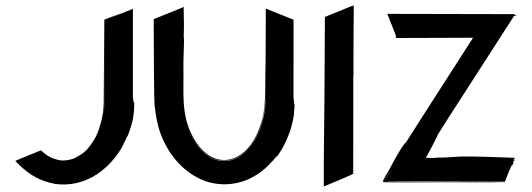

<svg xmlns="http://www.w3.org/2000/svg" viewBox="-20 -652 1917 692"><path d="M462 -284C461 -284 460 -295 459 -299V-620L358 -580C358 -261 359 -270 349 -224C359 -270 357 -271 358 -580L382 -590C391 -594 403 -599 416 -604C403 -600 368 -586 356 -581C356 -533 354 -364 354 -316C354 -262 354 -233 332 -174C323 -152 311 -134 296 -116C278 -95 256 -87 254 -85C252 -83 250 -83 249 -82C244 -79 213 -70 193 -75C165 -81 148 -91 128 -110C128 -110 128 -111 127 -110C103 -100 57 -82 35 -72L47 -60C87 -21 123 0 179 11C279 24 363 -30 416 -115C421 -125 428 -138 431 -145V-144C436 -156 439 -164 438 -160C436 -149 453 -193 459 -223C464 -255 463 -255 464 -280C463 -283 463 -282 462 -284ZM368 -585C371 -586 376 -588 380 -590ZM357 -581V-472Z M1041 -276C1040 -276 1040 -284 1039 -292C1037 -308 1038 -257 1038 -581L938 -621C938 -588 937 -440 937 -353V-381C936 -301 940 -262 922 -205C913 -176 899 -147 880 -123C913 -165 934 -227 936 -289L937 -428C933 -314 943 -260 913 -185C862 -52 736 -32 670 -169C632 -248 643 -317 641 -426C641 -447 644 -507 643 -512C641 -528 643 -516 643 -567C643 -567 642 -587 642 -627C619 -617 623 -619 601 -610C571 -598 582 -602 534 -583C535 -268 536 -277 540 -250C547 -200 558 -162 584 -117C594 -100 606 -83 620 -68C646 -39 680 -14 718 0C800 29 895 7 962 -72C962 -71 961 -71 961 -70L977 -89C977 -88 976 -86 976 -86C979 -87 1023 -146 1037 -225C1042 -251 1038 -232 1040 -253C1043 -278 1041 -271 1041 -276ZM724 -94C682 -125 657 -181 647 -232C663 -152 715 -70 791 -73C828 -74 860 -96 883 -125C926 -181 935 -245 937 -306V-289C931 -123 818 -25 724 -94ZM844 -90C824 -77 801 -70 775 -74C800 -71 824 -77 844 -90ZM961 -70C960 -69 960 -69 959 -68Z M1255 -28C1254 -29 1249 -28 1247 -27L1253 -30V-37C1253 -292 1254 -369 1253 -377C1253 -376 1254 -375 1254 -374V-433C1254 -437 1254 -551 1255 -625V-632C1250 -631 1249 -630 1248 -630H1247C1239 -626 1160 -595 1151 -591C1151 -479 1148 -104 1147 -68V20C1153 17 1262 -26 1255 -28Z M1836 -83 1811 -84C1588 -93 1638 -84 1557 -84C1537 -83 1560 -82 1515 -83C1519 -89 1561 -169 1558 -167C1558 -167 1572 -191 1833 -595H1842L1830 -602V-601L1376 -602L1408 -521C1405 -520 1406 -515 1409 -515L1685 -516C1567 -333 1492 -215 1444 -140C1432 -131 1401 -76 1381 -37C1360 -3 1361 -1 1360 3C1367 5 1366 5 1373 5C1692 5 1726 8 1799 7C1697 4 1390 5 1363 2L1799 3C1797 14 1810 -28 1826 -60C1828 -64 1825 -54 1824 -49L1831 -66L1829 -70C1836 -75 1835 -74 1830 -70L1835 -74L1831 -77C1832 -79 1839 -83 1836 -83ZM1831 -77 1836 -74ZM1363 2C1366 -5 1388 -37 1397 -50ZM1361 2C1361 2 1362 1 1362 0C1362 1 1361 2 1361 2Z"/></svg>

Font: HIVNotRetro
Style: Regular
Weight: 400
Designer: Feorag
Foundry: Feorag
Version: Version 1.000;PS 001.000;hotconv 1.0.88;makeotf.lib2.5.64775